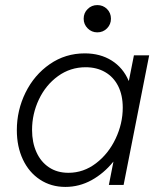

<svg xmlns="http://www.w3.org/2000/svg" viewBox="-20 -735 632 763"><path d="M46.9 -217.8Q46.9 -296.9 81.5 -367.2Q116.2 -437.5 178 -480.2Q239.7 -522.9 316.9 -522.9Q378.4 -522.9 423.8 -494.4Q469.2 -465.8 491.2 -414.1H492.2L512.2 -515.1H572.8L471.2 0H412.6L430.7 -92.3H430.2Q392.6 -45.9 343.8 -19Q294.9 7.8 239.7 7.8Q183.1 7.8 139.2 -21Q95.2 -49.8 71 -101.1Q46.9 -152.3 46.9 -217.8ZM467.8 -307.1Q467.8 -356.9 449.5 -393.1Q431.2 -429.2 397.7 -448.5Q364.3 -467.8 320.3 -467.8Q259.3 -467.8 210.4 -432.4Q161.6 -397 134.5 -339.6Q107.4 -282.2 107.4 -218.8Q107.4 -168.9 124.8 -130.4Q142.1 -91.8 174.6 -70.1Q207 -48.3 252 -48.3Q312 -48.3 361.6 -86.2Q411.1 -124 439.5 -184.1Q467.8 -244.1 467.8 -307.1ZM312.5 -660.6Q312.5 -683.6 328.4 -699.2Q344.2 -714.8 366.7 -714.8Q389.6 -714.8 405.3 -699.2Q420.9 -683.6 420.9 -660.6Q420.9 -638.2 405.3 -622.3Q389.6 -606.4 366.7 -606.4Q344.2 -606.4 328.4 -622.3Q312.5 -638.2 312.5 -660.6Z"/></svg>

Font: Reddit Sans Chocolate Light
Style: Italic
Weight: 300
Italic angle: -11.25°
Designer: Stephen Hutchings
Version: Version 1.013